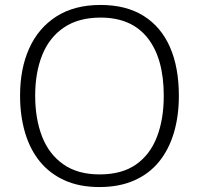

<svg xmlns="http://www.w3.org/2000/svg" viewBox="-20 -745 803 775"><path d="M702 -358Q702 -277 682 -209.5Q662 -142 622.5 -93Q583 -44 522.5 -17Q462 10 381 10Q301 10 241 -17Q181 -44 141 -93Q101 -142 81 -210Q61 -278 61 -359Q61 -468 98 -550Q135 -632 207.5 -678.5Q280 -725 386 -725Q489 -725 559.5 -681Q630 -637 666 -555Q702 -473 702 -358ZM122 -359Q122 -265 150 -193.5Q178 -122 236 -81.5Q294 -41 382 -41Q472 -41 529 -81Q586 -121 613.5 -192.5Q641 -264 641 -358Q641 -509 576 -591.5Q511 -674 386 -674Q297 -674 238 -634Q179 -594 150.5 -523Q122 -452 122 -359Z"/></svg>

Font: Noto Sans Armenian Light
Style: Regular
Weight: 300
Designer: Monotype Design Team
Foundry: Monotype Imaging Inc.
Version: Version 2.007